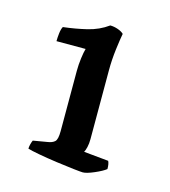

<svg xmlns="http://www.w3.org/2000/svg" viewBox="-73 -826 479 541"><g transform="rotate(15 166.5 -556.0)"><path d="M216 -346Q211 -346 188.5 -348.5Q166 -351 137.5 -355Q109 -359 84.5 -363.5Q60 -368 51 -371Q51 -377 53 -384.5Q55 -392 57 -396L98 -403Q112 -405 119 -411.5Q126 -418 126 -442V-618Q126 -636 128.5 -655Q131 -674 134 -684H49Q49 -694 50.5 -707Q52 -720 56 -727Q91 -731 124.5 -739Q158 -747 184 -766Q195 -766 206.5 -762Q218 -758 224 -752Q221 -737 217 -705.5Q213 -674 213 -643V-442Q213 -429 210.5 -418.5Q208 -408 205 -403L277 -396Q279 -392 280 -386.5Q281 -381 281 -373Q271 -365 249 -355.5Q227 -346 216 -346Z"/></g></svg>

Font: Texturina 12pt Medium
Style: Regular
Weight: 500
Designer: Guillermo Torres Carreño
Foundry: Omnibus-Type
Version: Version 1.002